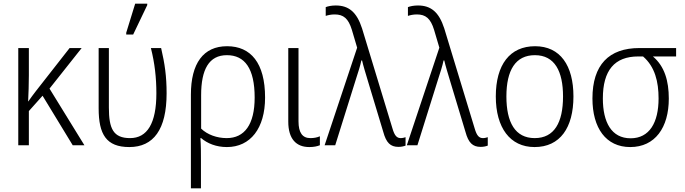

<svg xmlns="http://www.w3.org/2000/svg" viewBox="-20 -795 3752 1051"><path d="M427 -532H361L177 -297C162 -278 150 -261 135 -240H134C136 -283 138 -332 138 -383V-532H80V0H138V-187L213 -271L378 0H442L251 -310Z M671 -606H709L786 -767V-775H720L671 -616ZM688 10C820 10 892 -86 892 -284C892 -378 882 -446 862 -532H806C827 -449 836 -369 836 -284C836 -120 786 -39 692 -39C600 -39 576 -91 576 -206V-532H520V-202C520 -59 562 10 688 10Z M1025 236H1080V84C1080 40 1080 0 1077 -39H1081C1115 -10 1163 10 1222 10C1351 10 1431 -93 1431 -261C1431 -450 1353 -542 1223 -542C1093 -542 1025 -448 1025 -277ZM1221 -39C1167 -39 1115 -58 1081 -91V-274C1081 -415 1124 -493 1222 -493C1320 -493 1374 -420 1374 -261C1374 -113 1318 -39 1221 -39Z M1673 10C1698 10 1716 6 1731 0V-49C1715 -42 1698 -39 1679 -39C1636 -39 1614 -68 1614 -131V-532H1558V-129C1558 -35 1601 10 1673 10Z M2161 9C2177 9 2190 6 2200 2V-44C2194 -42 2184 -39 2174 -39C2153 -39 2140 -51 2128 -93L1962 -639C1933 -729 1889 -765 1818 -765C1795 -765 1776 -761 1763 -756V-708C1775 -712 1792 -716 1812 -716C1860 -716 1887 -694 1906 -632L1935 -534L1757 0H1815L1930 -367C1940 -398 1952 -434 1958 -464H1962C1969 -433 1981 -395 1995 -348L2078 -73C2094 -14 2117 9 2161 9Z M2611 9C2627 9 2640 6 2650 2V-44C2644 -42 2634 -39 2624 -39C2603 -39 2590 -51 2578 -93L2412 -639C2383 -729 2339 -765 2268 -765C2245 -765 2226 -761 2213 -756V-708C2225 -712 2242 -716 2262 -716C2310 -716 2337 -694 2356 -632L2385 -534L2207 0H2265L2380 -367C2390 -398 2402 -434 2408 -464H2412C2419 -433 2431 -395 2445 -348L2528 -73C2544 -14 2567 9 2611 9Z M3119 -267C3119 -436 3047 -542 2909 -542C2771 -542 2694 -441 2694 -267C2694 -96 2772 10 2906 10C3046 10 3119 -96 3119 -267ZM2752 -267C2752 -411 2802 -493 2908 -493C3017 -493 3062 -404 3062 -267C3062 -124 3014 -39 2907 -39C2800 -39 2752 -125 2752 -267Z M3430 10C3566 10 3641 -97 3641 -255C3641 -352 3618 -432 3554 -486H3681V-532H3480C3313 -532 3223 -440 3223 -256C3223 -94 3297 10 3430 10ZM3432 -38C3327 -38 3280 -126 3280 -256C3280 -410 3344 -486 3474 -486H3500C3565 -430 3585 -348 3585 -256C3585 -124 3535 -38 3432 -38Z"/></svg>

Font: Noto Sans SemiCondensed Light
Style: Regular
Weight: 300
Width: 4
Designer: Monotype Design Team
Foundry: Monotype Imaging Inc.
Version: Version 2.013